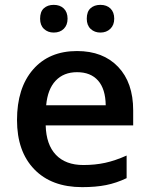

<svg xmlns="http://www.w3.org/2000/svg" viewBox="-20 -760 616 790"><path d="M201 -626Q227 -626 242.5 -641.5Q258 -657 258 -683Q258 -710 242.5 -725Q227 -740 201 -740Q176 -740 160.5 -726Q145 -712 145 -683Q145 -656 161 -641Q177 -626 201 -626ZM393 -626Q418 -626 434 -641.5Q450 -657 450 -683Q450 -710 434.5 -725Q419 -740 393 -740Q368 -740 352.5 -726Q337 -712 337 -683Q337 -656 353 -641Q369 -626 393 -626ZM501 -27V-120Q454 -99 412.5 -90Q371 -81 323 -81Q250 -81 210 -123Q170 -165 168 -244H528V-306Q528 -420 466 -485Q404 -550 297 -550Q182 -550 116 -474Q50 -398 50 -266Q50 -137 121 -63.5Q192 10 318 10Q374 10 416.5 1.5Q459 -7 501 -27ZM415 -327H170Q176 -393 209 -428Q242 -463 297 -463Q353 -463 383.5 -428.5Q414 -394 415 -327Z"/></svg>

Font: OpenSansMMV
Style: Semibold
Weight: 600
Designer: Steve Matteson
Foundry: Ascender Corporation
Version: Version 6.000